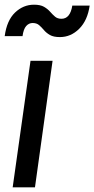

<svg xmlns="http://www.w3.org/2000/svg" viewBox="-34 -798 402 818"><path d="M20 0 96 -539H190L115 0ZM221 -640Q194 -640 178.5 -649Q163 -658 153 -670Q143 -682 132.5 -691Q122 -700 105 -700Q89 -700 77.5 -687Q66 -674 62 -644H-14Q-5 -711 30 -744.5Q65 -778 111 -778Q138 -778 153.5 -769Q169 -760 179.5 -748Q190 -736 200.5 -727Q211 -718 228 -718Q265 -718 274 -774H348Q339 -711 303.5 -675.5Q268 -640 221 -640Z"/></svg>

Font: Plus Jakarta Sans Medium
Style: Italic
Weight: 500
Italic angle: -8°
Designer: Gumpita Rahayu
Foundry: Tokotype
Version: Version 2.071; ttfautohint (v1.8.4.7-5d5b);gftools[0.9.29]